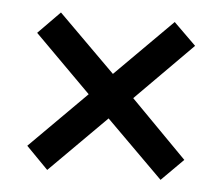

<svg xmlns="http://www.w3.org/2000/svg" viewBox="-38 -594 557 481"><g transform="rotate(5 240.5 -353.5)"><path d="M383 -552 439 -497 296 -353 437 -210 382 -155 239 -297 97 -155 42 -211 184 -353 42 -495 97 -551 240 -409Z"/></g></svg>

Font: Noto Sans Arabic UI Cn Md
Style: Regular
Weight: 500
Width: 3
Designer: Monotype Design Team, Nadine Chahine and Nizar Qandah
Foundry: Monotype Imaging Inc.
Version: Version 2.010; ttfautohint (v1.8.4.7-5d5b)